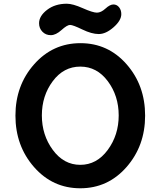

<svg xmlns="http://www.w3.org/2000/svg" viewBox="-20 -997 863 1032"><path d="M411.5 -111Q500 -111 559 -191Q618 -271 618 -376.5Q618 -482 559.5 -560.5Q501 -639 411.5 -639Q322 -639 263.5 -560.5Q205 -482 205 -376.5Q205 -271 264 -191Q323 -111 411.5 -111ZM412.5 -765Q561 -765 660.5 -651.5Q760 -538 760 -375.5Q760 -213 660 -99Q560 15 411.5 15Q263 15 163 -99Q63 -213 63 -375.5Q63 -538 163.5 -651.5Q264 -765 412.5 -765ZM632 -921Q632 -887 590.5 -850.5Q549 -814 511 -814Q473 -814 422.5 -838.5Q372 -863 356.5 -863Q341 -863 310.5 -835.5Q280 -808 253 -808Q226 -808 208 -826.5Q190 -845 190 -872Q190 -911 233 -944Q276 -977 339 -977Q371 -977 425 -953Q479 -929 501 -929Q523 -929 547 -951Q571 -973 589.5 -973Q608 -973 620 -958Q632 -943 632 -921Z"/></svg>

Font: Delius Unicase
Style: Bold
Weight: 700
Designer: Natalia Raices
Foundry: Natalia Raices
Version: Version 1.001